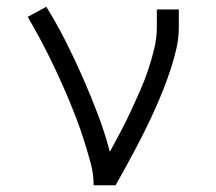

<svg xmlns="http://www.w3.org/2000/svg" viewBox="-20 -548 640 568"><path d="M257 0Q257 -34 248 -66.5Q239 -99 229 -131Q219 -163 207 -194.5Q195 -226 182 -257Q169 -288 155 -318.5Q141 -349 126 -379.5Q111 -410 95 -439.5Q79 -469 62 -498L117 -528Q148 -478 174.5 -425.5Q201 -373 224.5 -319.5Q248 -266 269 -211Q290 -156 305 -99Q321 -128 336.5 -157.5Q352 -187 366 -217Q380 -247 393.5 -277.5Q407 -308 417.5 -339Q428 -370 436 -402.5Q444 -435 444 -468V-520H509V-468Q509 -436 502 -405Q495 -374 485 -343.5Q475 -313 463.5 -284Q452 -255 439 -226Q426 -197 412 -168.5Q398 -140 383 -111.5Q368 -83 353 -55.5Q338 -28 322 0Z"/></svg>

Font: Iosevka Light Extended
Style: Regular
Weight: 300
Width: 7
Monospace: yes
Designer: Belleve Invis
Foundry: Belleve Invis
Version: Version 32.5.0; ttfautohint (v1.8.4)